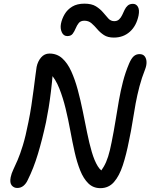

<svg xmlns="http://www.w3.org/2000/svg" viewBox="-20 -997 805 1029"><path d="M72.4 10.4Q54 10.4 42.7 -3.6Q31.4 -17.6 37.2 -47Q41.2 -67 51.1 -87.6Q61 -108.2 74.3 -138.9Q87.6 -169.6 102.5 -218Q117.4 -266.4 132.2 -342Q141.2 -385 148.2 -431.5Q155.2 -478 160.7 -520.5Q166.2 -563 170.2 -594.5Q174.2 -626 176.2 -638Q182.2 -668 200.2 -689Q218.2 -710 245.2 -710Q285.2 -710 313.6 -684.4Q342 -658.8 362 -614.6Q382 -570.4 396.8 -515.5Q411.6 -460.6 423.6 -401.3Q435.6 -342 446.9 -285.9Q458.2 -229.8 471.9 -182.9Q485.6 -136 503.8 -106.4Q522 -76.8 547.8 -71.2L503 -56.4Q522.4 -80.6 536 -103.7Q549.6 -126.8 559.5 -158.1Q569.4 -189.4 578.2 -235Q590.2 -294.4 599.1 -349.8Q608 -405.2 617.2 -458Q626.4 -510.8 639.2 -560.1Q652 -609.4 672 -656.6Q683.6 -683.6 696.5 -695.3Q709.4 -707 727.8 -707Q746.6 -707 755.7 -694.9Q764.8 -682.8 765.3 -664.9Q765.8 -647 758.4 -627.4Q739.4 -579.4 727.4 -533.6Q715.4 -487.8 706.9 -442.2Q698.4 -396.6 690.8 -347.3Q683.2 -298 671.2 -242Q657 -168.6 638.2 -111.3Q619.4 -54 590.8 -21.3Q562.2 11.4 518 11.4Q479.6 11.4 453.5 -14.1Q427.4 -39.6 409.9 -83.3Q392.4 -127 380.1 -181.7Q367.8 -236.4 356.8 -296.6Q345.8 -356.8 331.8 -414.6Q317.8 -472.4 298.1 -522.4Q278.4 -572.4 247.4 -606L263.6 -610.4Q258.6 -553.2 252.9 -506.1Q247.2 -459 240.6 -418.6Q234 -378.2 226.6 -342Q206.4 -248.6 183.1 -171.5Q159.8 -94.4 128.8 -32.6Q120.4 -13.6 106.2 -1.6Q92 10.4 72.4 10.4ZM340.8 -803.6Q320.6 -803.6 311.3 -824Q302 -844.4 306.6 -869.4Q311.8 -896 326.5 -921Q341.2 -946 367.3 -961.7Q393.4 -977.4 432.4 -977.4Q471.2 -977.4 494.1 -963.1Q517 -948.8 532.4 -930.5Q547.8 -912.2 560.7 -897.9Q573.6 -883.6 592.4 -883.6Q608 -883.6 618 -892.8Q628 -902 634.6 -916Q641.2 -930 647.7 -944Q654.2 -958 664.7 -967.2Q675.2 -976.4 692.4 -976.4Q710.2 -976.4 719.3 -960.2Q728.4 -944 722.6 -914Q711 -858.2 675.9 -826.9Q640.8 -795.6 590.2 -795.6Q557.4 -795.6 537 -809.1Q516.6 -822.6 501.2 -840.8Q485.8 -859 470.2 -872.5Q454.6 -886 432.4 -886Q412 -886 402.1 -873.6Q392.2 -861.2 385.5 -844.8Q378.8 -828.4 369.5 -816Q360.2 -803.6 340.8 -803.6Z"/></svg>

Font: Shantell Sans Light
Style: Italic
Weight: 300
Italic angle: -11°
Designer: Stephen Nixon, Anya Danilova, Shantell Martin
Foundry: Arrow Type
Version: Version 1.008;[ac192a2d6]